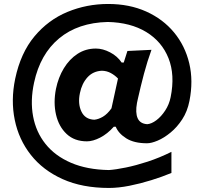

<svg xmlns="http://www.w3.org/2000/svg" viewBox="-20 -786 1024 963"><path d="M526.4 156.7Q392.6 156.7 293.9 112.3Q195.3 67.9 134.8 -9Q74.2 -85.9 54 -184.6Q33.7 -283.2 56.2 -391.1Q83.5 -520.5 152.8 -603.5Q222.2 -686.5 318.6 -726.3Q415 -766.1 522.5 -766.1Q628.9 -766.1 713.1 -728.3Q797.4 -690.4 852.8 -623.5Q908.2 -556.6 929.2 -468.5Q950.2 -380.4 930.2 -279.8Q919.9 -227.1 894 -187.5Q868.2 -147.9 835.4 -121.1Q802.7 -94.2 771 -80.8Q739.3 -67.4 717.3 -67.4Q652.8 -67.4 613.5 -92Q574.2 -116.7 560.5 -150.4H550.8Q518.6 -114.3 482.2 -95.7Q445.8 -77.1 416 -77.1Q353.5 -77.1 314.2 -114Q274.9 -150.9 261 -210.9Q247.1 -271 260.7 -340.3Q272.5 -397.9 300.3 -443.6Q328.1 -489.3 368.9 -515.9Q409.7 -542.5 460.9 -542.5Q495.6 -542.5 532.2 -523.4Q568.8 -504.4 590.3 -472.2H600.6L619.1 -530.3L739.7 -536.1Q718.8 -478.5 702.1 -415.8Q685.5 -353 671.4 -290L667 -269.5Q658.2 -220.7 670.4 -193.1Q682.6 -165.5 718.3 -163.1Q739.7 -164.6 764.2 -182.9Q788.6 -201.2 808.6 -231.7Q828.6 -262.2 835.9 -298.8Q858.4 -410.2 825.2 -493.9Q792 -577.6 713.4 -625.5Q634.8 -673.3 520.5 -675.8Q371.6 -672.4 276.6 -593.5Q181.6 -514.6 150.9 -371.6Q131.3 -281.2 146 -202.4Q160.6 -123.5 208.5 -63.7Q256.3 -3.9 336.2 30.5Q416 64.9 526.4 66.9Q561 64.5 611.3 54.2Q661.6 43.9 720.7 24.7Q779.8 5.4 839.8 -24.4V81.5Q793.9 100.6 739 117.7Q684.1 134.8 628.9 145.8Q573.7 156.7 526.4 156.7ZM452.6 -185.5Q474.1 -187.5 496.3 -200.7Q518.6 -213.9 539.1 -242.7L571.8 -392.1Q556.6 -408.2 536.1 -419.4Q515.6 -430.7 491.2 -431.2Q446.8 -429.2 418.7 -398.2Q390.6 -367.2 380.9 -319.3Q369.6 -266.1 388.2 -226.8Q406.7 -187.5 452.6 -185.5Z"/></svg>

Font: Pinar DS1 Bold
Style: Regular
Weight: 700
Designer: Amin Abedi
Version: Version 3.000